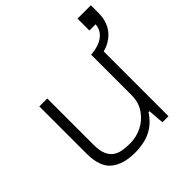

<svg xmlns="http://www.w3.org/2000/svg" viewBox="-190 -865 1028 1028"><g transform="rotate(-45 324.0 -351.0)"><path d="M258 12Q169 12 119.5 -28.5Q70 -69 70 -168V-526H130V-176Q130 -132 141 -105.5Q152 -79 171.5 -65Q191 -51 217.5 -46.5Q244 -42 274 -42Q321 -42 363.5 -63Q406 -84 434 -124.5Q462 -165 462 -220V-526H522V0H476L469 -91H462Q435 -50 402 -27.5Q369 -5 332 3.5Q295 12 258 12ZM464 -482V-526Q521 -530 555.5 -555Q590 -580 594 -624H547V-714H648V-653Q648 -606 627.5 -568.5Q607 -531 566 -508Q525 -485 464 -482Z"/></g></svg>

Font: Archivo SemiExpanded ExtraLight
Style: Regular
Weight: 250
Width: 6
Designer: Hector Gatti
Foundry: Omnibus-Type
Version: Version 2.001